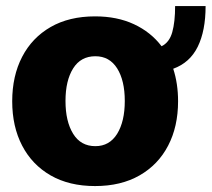

<svg xmlns="http://www.w3.org/2000/svg" viewBox="-20 -607 702 637"><path d="M295.4 10.3Q209.5 10.3 147.9 -25.1Q86.4 -60.5 53.5 -123.8Q20.5 -187 20.5 -271Q20.5 -355 53.5 -418.5Q86.4 -481.9 147.9 -517.3Q209.5 -552.7 295.4 -552.7Q368.7 -552.7 424.6 -526.6Q480.5 -500.5 516.1 -453.6Q542 -466.3 551.5 -500.2Q561 -534.2 561 -586.9H662.1Q662.1 -504.9 636 -451.9Q609.9 -398.9 554.7 -378.9Q570.8 -329.6 570.8 -271Q570.8 -187 537.8 -123.8Q504.9 -60.5 443.1 -25.1Q381.3 10.3 295.4 10.3ZM296.4 -122.1Q343.3 -122.1 368.7 -163.1Q394 -204.1 394 -272Q394 -339.8 368.7 -380.1Q343.3 -420.4 296.4 -420.4Q248 -420.4 222.7 -380.1Q197.3 -339.8 197.3 -272Q197.3 -204.1 222.7 -163.1Q248 -122.1 296.4 -122.1Z"/></svg>

Font: Inter Tight ExtraBold
Style: Regular
Weight: 800
Designer: Rasmus Andersson
Foundry: rsms
Version: Version 3.004; ttfautohint (v1.8.4.7-5d5b)